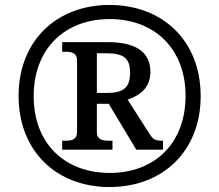

<svg xmlns="http://www.w3.org/2000/svg" viewBox="-20 -745 885 775"><path d="M422 10C636 10 790 -134 790 -357C790 -581 636 -725 422 -725C208 -725 55 -580 55 -358C55 -134 209 10 422 10ZM423 -47C245 -47 116 -162 116 -357C116 -549 242 -668 423 -668C604 -668 729 -548 729 -358C729 -169 607 -47 423 -47ZM231 -141H434V-177H420C394 -177 371 -181 371 -212V-326H419L530 -141H638V-177C606 -177 598 -182 584 -204L495 -343C543 -359 587 -389 587 -455C587 -534 530 -575 414 -575H231V-536H244C269 -536 291 -532 291 -501V-212C291 -181 269 -177 244 -177H231ZM413 -370H371V-530H410C479 -530 505 -510 505 -452C505 -395 483 -370 413 -370Z"/></svg>

Font: Noto Serif Ethiopic SemiBold
Style: Regular
Weight: 600
Designer: Monotype Design Team
Foundry: Monotype Imaging Inc.
Version: Version 2.102